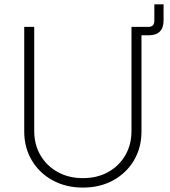

<svg xmlns="http://www.w3.org/2000/svg" viewBox="-20 -851 779 882"><path d="M593.8 -689V-727.5H661.1Q689 -727.5 689 -755.4V-831.1H731.4V-756.8Q731.4 -723.6 714.4 -706.3Q697.3 -689 664.1 -689ZM360.8 10.7Q282.7 10.7 221.7 -22.7Q160.6 -56.2 126 -114.5Q91.3 -172.9 91.3 -246.6V-727.5H137.2V-249Q137.2 -187 165.8 -137.9Q194.3 -88.9 244.9 -60.8Q295.4 -32.7 360.8 -32.7Q426.8 -32.7 477.1 -60.8Q527.3 -88.9 555.7 -137.9Q584 -187 584 -249V-727.5H629.9V-246.6Q629.9 -172.9 595.5 -114.5Q561 -56.2 500.2 -22.7Q439.5 10.7 360.8 10.7Z"/></svg>

Font: Inter 16pt ExtraLight
Style: Regular
Weight: 250
Version: Version 4.001;git-66647c0bb